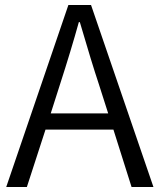

<svg xmlns="http://www.w3.org/2000/svg" viewBox="-20 -752 641 772"><path d="M415 -296 377 -415Q349 -499 301 -663H297Q265 -548 222 -415L184 -296ZM436 -231H163L88 0H5L255 -732H346L597 0H509Z"/></svg>

Font: KaiGen Gothic SC Normal
Style: Regular
Weight: 300
Designer: Ryoko NISHIZUKA Ë•øÂ°öÊ∂ºÂ≠ê (kana & ideographs); Paul D. Hunt (Latin, Greek & Cyrillic); Wenlong ZHANG Âº†ÊñáÈæô (bopom
Version: Version 1.001 October 10, 2014